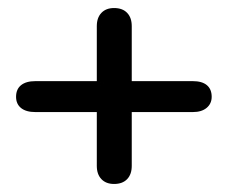

<svg xmlns="http://www.w3.org/2000/svg" viewBox="-20 -491 567 478"><path d="M507 -250Q507 -233 494.5 -222.5Q482 -212 460 -212H308V-78Q308 -57 296.5 -45Q285 -33 264 -33Q244 -33 232.5 -45Q221 -57 221 -78V-212H68Q45 -212 32.5 -222Q20 -232 20 -250Q20 -269 32.5 -279Q45 -289 68 -289H221V-426Q221 -447 232.5 -459Q244 -471 264 -471Q285 -471 296.5 -459Q308 -447 308 -426V-289H460Q483 -289 495 -279Q507 -269 507 -250Z"/></svg>

Font: Kodchasan Medium
Style: Regular
Weight: 500
Designer: Katatrad Aksorn Co.,Ltd.
Foundry: Cadson Demak Co.,Ltd.
Version: Version 1.000; ttfautohint (v1.6)